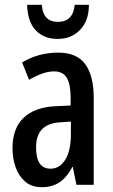

<svg xmlns="http://www.w3.org/2000/svg" viewBox="-20 -769 470 799"><path d="M223 -550Q300 -550 335 -501.5Q370 -453 370 -362V0H298L283 -74H281Q259 -32 228.5 -11Q198 10 154 10Q112 10 85 -13Q58 -36 45 -73Q32 -110 32 -153Q32 -235 78.5 -279Q125 -323 211 -327L274 -330V-361Q274 -418 258 -445Q242 -472 205 -472Q161 -472 101 -437L72 -509Q139 -550 223 -550ZM230 -260Q130 -254 130 -156Q130 -67 190 -67Q229 -67 252 -105Q275 -143 275 -209V-263ZM350 -749Q350 -683 313.5 -645Q277 -607 220 -607Q163 -607 129 -642.5Q95 -678 93 -749H154Q159 -678 221 -678Q284 -678 291 -749Z"/></svg>

Font: Noto Sans Georgian ExtraCondensed Medium
Style: Regular
Weight: 500
Width: 2
Designer: Monotype Design Team, Akaki Razmadze
Foundry: Google LLC
Version: Version 2.005; ttfautohint (v1.8.4.7-5d5b)